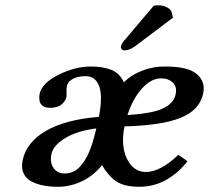

<svg xmlns="http://www.w3.org/2000/svg" viewBox="-20 -696 793 728"><path d="M562.5 -673.8Q568.8 -675.8 578.6 -675.8Q616.2 -675.8 630.4 -651.9L635.7 -628.9L492.7 -521Q470.7 -504.9 451.2 -504.9Q445.3 -504.9 441.4 -509.5Q437.5 -514.2 438.5 -519Q440.9 -531.2 451.7 -543ZM590.8 -398.9Q552.7 -398.9 517.8 -359.9Q482.9 -320.8 463.4 -259.8Q520.5 -263.7 556.9 -271.5Q593.3 -279.3 616.9 -295.9Q640.6 -312.5 646 -338.9Q651.9 -366.7 635.3 -382.8Q618.7 -398.9 590.8 -398.9ZM310.1 -103Q328.6 -137.7 345.2 -209Q273.9 -200.2 228 -172.9Q182.1 -145.5 174.8 -110.8Q168.5 -80.1 183.1 -59.1Q197.8 -38.1 225.1 -38.1Q250 -38.1 269.8 -52Q289.6 -65.9 310.1 -103ZM324.2 -443.8Q369.1 -443.8 401.1 -431.6Q433.1 -419.4 449.7 -383.8Q478 -412.6 520.8 -428.7Q563.5 -444.8 607.4 -443.8Q693.4 -443.8 726.6 -414.8Q759.8 -385.7 750.5 -341.8Q737.3 -278.8 665.3 -249.5Q593.3 -220.2 452.1 -216.8Q437 -142.6 461.7 -93.3Q486.3 -43.9 533.2 -43.9Q587.9 -43.9 656.2 -108.9L690.9 -85Q658.2 -41.5 611.1 -14.6Q564 12.2 508.3 12.2Q451.7 12.2 421.4 -8.1Q391.1 -28.3 366.7 -69.8Q335.4 -30.3 291.3 -9Q247.1 12.2 199.2 12.2Q168.9 12.2 144 7.3Q119.1 2.4 98.4 -8.5Q77.6 -19.5 68.8 -40Q60.1 -60.5 65.9 -88.9Q80.6 -157.2 154.5 -200Q228.5 -242.7 355 -252.9Q370.1 -331.5 356 -369.4Q341.8 -407.2 304.7 -407.2Q286.1 -407.2 271 -402.8Q255.9 -398.4 246.1 -390.1Q236.3 -381.8 233.9 -370.8Q231.4 -359.9 232.2 -346.4Q232.9 -333 231.9 -328.1Q229 -313.5 213.9 -300.3Q198.7 -287.1 168.9 -287.1Q152.3 -287.1 142.1 -294.7Q131.8 -302.2 129.9 -314Q127.9 -325.7 129.9 -338.9Q138.7 -381.3 202.1 -412.6Q265.6 -443.8 324.2 -443.8Z"/></svg>

Font: Linux Libertine Slanted
Style: Semibold Slanted
Weight: 600
Designer: Philipp H. Poll
Foundry: Philipp H. Poll
Version: Version 5.1.1